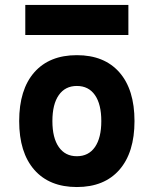

<svg xmlns="http://www.w3.org/2000/svg" viewBox="-20 -752 626 782"><path d="M293 9.8Q181.2 9.8 119.6 -60.5Q58.1 -130.9 58.1 -258.8Q58.1 -387.2 119.6 -457.3Q181.2 -527.3 293 -527.3Q404.8 -527.3 466.3 -457.3Q527.8 -387.2 527.8 -258.8Q527.8 -130.9 466.3 -60.5Q404.8 9.8 293 9.8ZM293 -115.7Q340.8 -115.7 366.7 -153.1Q392.6 -190.4 392.6 -258.8Q392.6 -327.6 366.7 -364.7Q340.8 -401.9 293 -401.9Q245.6 -401.9 219.5 -364.7Q193.4 -327.6 193.4 -258.8Q193.4 -190.4 219.5 -153.1Q245.6 -115.7 293 -115.7ZM83 -609.4V-731.9H502.9V-609.4Z"/></svg>

Font: CaskaydiaMono NF
Style: Bold
Weight: 700
Designer: Aaron Bell
Foundry: Saja Typeworks
Version: Version 2111.001; ttfautohint (v1.8.4);Nerd Fonts 3.1.1